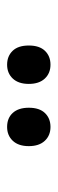

<svg xmlns="http://www.w3.org/2000/svg" viewBox="169 -946 162 540"><g transform="rotate(90 250.0 -676.0)"><path d="M108 -676Q108 -706 123 -721.5Q138 -737 162 -737Q186 -737 201 -721Q216 -705 216 -676Q216 -647 201 -631Q186 -615 162 -615Q138 -615 123 -630.5Q108 -646 108 -676ZM283 -676Q283 -706 298 -721.5Q313 -737 337 -737Q361 -737 376 -721Q391 -705 391 -676Q391 -647 376 -631Q361 -615 337 -615Q312 -615 297.5 -631Q283 -647 283 -676Z"/></g></svg>

Font: Noto Sans Lao UI ExtCond SemBd
Style: Regular
Weight: 600
Width: 2
Designer: Monotype Design Team
Foundry: Monotype Imaging Inc.
Version: Version 2.000; ttfautohint (v1.8.4.7-5d5b)